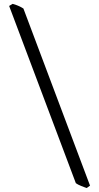

<svg xmlns="http://www.w3.org/2000/svg" viewBox="-20 -801 509 985"><path d="M424.8 163.6Q418.9 161.6 411.1 158.7Q403.3 155.8 395.5 152.6Q387.7 149.4 380.6 145.8Q373.5 142.1 369.1 138.7L26.9 -770.5L44.9 -781.2Q73.2 -773.9 100.1 -757.3L441.9 151.4Z"/></svg>

Font: Gentium Plus APac
Style: Regular
Weight: 400
Designer: J. Victor Gaultney, Annie Olsen, Iska Routamaa, Becca Hirsbrunner
Foundry: SIL International
Version: Version 5.000